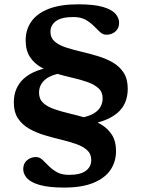

<svg xmlns="http://www.w3.org/2000/svg" viewBox="-20 -714 641 868"><path d="M270 134Q200 134 159.5 122.2Q119 110.5 102 91.5Q85 72.5 85 50Q85 25.5 101.8 10.8Q118.5 -4 143 -4Q158.5 -4 171.8 8.2Q185 20.5 200.2 36.2Q215.5 52 237.2 64.2Q259 76.5 292 76.5Q343.5 76.5 368 58.2Q392.5 40 392.5 9.5Q392.5 -18.5 373.5 -35.5Q354.5 -52.5 323.5 -63.2Q292.5 -74 255 -83Q217.5 -92 180.2 -103.2Q143 -114.5 111.8 -132.2Q80.5 -150 61.5 -178.5Q42.5 -207 42.5 -251.5Q42.5 -317.5 87.8 -358.8Q133 -400 225 -413L265.5 -385Q208.5 -376 182.5 -352.8Q156.5 -329.5 156.5 -295Q156.5 -266 175.2 -248.8Q194 -231.5 225 -220.8Q256 -210 293.2 -201.2Q330.5 -192.5 367.5 -181.5Q404.5 -170.5 435.5 -152.5Q466.5 -134.5 485.5 -105.2Q504.5 -76 504.5 -30.5Q504.5 17.5 479.2 54.5Q454 91.5 402 112.8Q350 134 270 134ZM444 -269.5Q444 -298 425 -315.2Q406 -332.5 375.2 -343.2Q344.5 -354 307.2 -362.5Q270 -371 233 -381.8Q196 -392.5 165 -410.2Q134 -428 115 -457.2Q96 -486.5 96 -532Q96 -580 121.8 -616.8Q147.5 -653.5 200.2 -674Q253 -694.5 334 -694.5Q404.5 -694.5 444.8 -682.8Q485 -671 501.8 -652Q518.5 -633 518.5 -610.5Q518.5 -586.5 502 -571.8Q485.5 -557 461 -557Q445.5 -557 432.2 -569Q419 -581 403.8 -596.8Q388.5 -612.5 366.8 -624.8Q345 -637 311.5 -637Q258.5 -637 233.2 -618.8Q208 -600.5 208 -570Q208 -543 227 -526.5Q246 -510 277 -499.8Q308 -489.5 345.5 -480.8Q383 -472 420.2 -461Q457.5 -450 488.8 -432.2Q520 -414.5 538.8 -385.8Q557.5 -357 557.5 -313Q557.5 -243 510.5 -203.2Q463.5 -163.5 375.5 -151L332 -179Q390 -187.5 417 -210.5Q444 -233.5 444 -269.5Z"/></svg>

Font: Newsreader SemiBold
Style: Regular
Weight: 600
Designer: Hugues Gentile
Foundry: Production Type
Version: Version 1.003